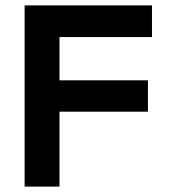

<svg xmlns="http://www.w3.org/2000/svg" viewBox="-20 -690 640 710"><path d="M71 0H200V-277H527V-393H200V-553H542V-670H71Z"/></svg>

Font: LT Wave Mono Bold
Style: Regular
Weight: 700
Designer: Daniel Lyons
Version: Version 2.5 (Glyphs App)